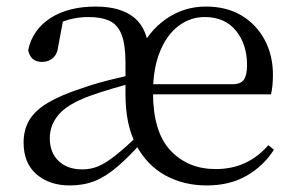

<svg xmlns="http://www.w3.org/2000/svg" viewBox="-20 -551 898 586"><path d="M193 15Q131 15 91.5 -19Q52 -53 52 -116Q52 -155 69.5 -184.5Q87 -214 126.5 -237.5Q166 -261 231 -282Q270 -296 317 -307.5Q364 -319 405 -328V-303Q365 -293 322.5 -280.5Q280 -268 248 -256Q185 -232 158.5 -200.5Q132 -169 132 -129Q132 -85 159 -59.5Q186 -34 231 -34Q258 -34 281 -44Q304 -54 333 -77Q362 -100 404 -140L420 -121H417Q373 -72 338 -42Q303 -12 269 1.5Q235 15 193 15ZM611 15Q541 15 485 -15.5Q429 -46 396 -107.5Q363 -169 363 -263V-359Q363 -415 351 -445.5Q339 -476 314 -487.5Q289 -499 250 -499Q220 -499 191.5 -491.5Q163 -484 130 -464L173 -491L158 -411Q155 -385 141 -373.5Q127 -362 109 -362Q73 -362 66 -398Q79 -460 133.5 -495.5Q188 -531 272 -531Q349 -531 390.5 -496.5Q432 -462 436 -384L403 -387Q431 -454 486 -492.5Q541 -531 608 -531Q672 -531 717.5 -503.5Q763 -476 788 -429Q813 -382 813 -323Q813 -305 811.5 -290Q810 -275 807 -263H398V-294H690Q715 -294 724.5 -308Q734 -322 734 -352Q734 -416 700 -457.5Q666 -499 605 -499Q561 -499 525 -472Q489 -445 468 -393Q447 -341 447 -269Q447 -148 500.5 -91.5Q554 -35 638 -35Q689 -35 729 -54Q769 -73 799 -108L816 -94Q784 -44 732.5 -14.5Q681 15 611 15Z"/></svg>

Font: Noto Serif KR
Style: Regular
Weight: 400
Designer: Ryoko NISHIZUKA  (kana & ideographs); Frank Grießhammer (Latin, Greek & Cyrillic); Wenlong ZHANG  (bopomofo); Sandoll Co
Foundry: Adobe
Version: Version 2.003-H1;hotconv 1.1.1;makeotfexe 2.6.0